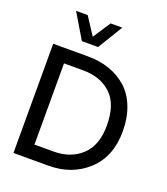

<svg xmlns="http://www.w3.org/2000/svg" viewBox="-175 -1119 1075 1239"><g transform="rotate(20 362.5 -500.0)"><path d="M130.9 -1000H210.9L289.1 -879.9L368.2 -1000H448.2L344.2 -829.1H232.9ZM64.9 -750H305.2Q384.3 -750 451.2 -727.1Q518.1 -704.1 570.1 -658.4Q622.1 -612.8 651.1 -538.8Q680.2 -464.8 680.2 -371.1Q680.2 -198.2 573 -99.1Q465.8 0 305.2 0H64.9ZM304.2 -97.2Q422.4 -97.2 496.6 -166.5Q570.8 -235.8 570.8 -371.1Q570.8 -518.1 497.8 -586.4Q424.8 -654.8 304.2 -654.8H173.8V-97.2Z"/></g></svg>

Font: Oakes Grotesk
Style: Medium
Weight: 500
Designer: Samuel Oakes
Foundry: Samuel Oakes
Version: Version 1.0 | wf-rip DC20170320